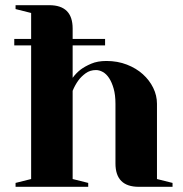

<svg xmlns="http://www.w3.org/2000/svg" viewBox="-20 -720 705 740"><path d="M260 -545V-420Q273 -438 291 -452Q307 -464 331.5 -474.5Q356 -485 390 -485Q433 -485 469 -471Q505 -457 530.5 -434Q556 -411 570.5 -381.5Q585 -352 585 -320V-30L645 -15V0H515Q425 0 425 -90V-320Q425 -354 418 -378.5Q411 -403 400.5 -419Q390 -435 376.5 -442.5Q363 -450 350 -450Q327 -450 310 -437.5Q293 -425 282 -410Q269 -392 260 -370V-30L320 -15V0H40V-15L100 -30V-545H35V-570H100V-670L40 -685V-700H170Q260 -700 260 -610V-570H385V-545Z"/></svg>

Font: Yeseva One
Style: Regular
Weight: 400
Designer: Jovanny Lemonad
Foundry: Jovanny Lemonad
Version: Version 2.001; ttfautohint (v0.91) -l 8 -r 50 -G 200 -x 0 -w